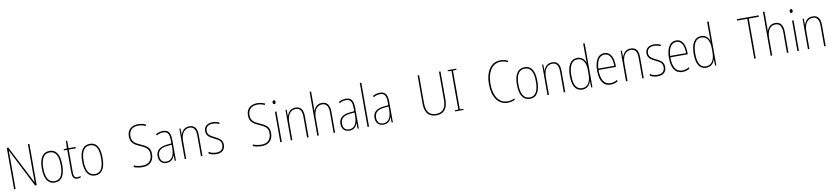

<svg xmlns="http://www.w3.org/2000/svg" viewBox="18 -2010 14156 3269"><g transform="rotate(-10 7096.0 -375.0)"><path d="M477 0V-714H451V-190C451 -156 452 -103 452 -56H450L113 -714H86V0H112V-534C112 -589 112 -625 111 -661H113L450 0Z M966 -264C966 -428 918 -537 791 -537C673 -537 612 -440 612 -265C612 -88 672 10 791 10C909 10 966 -87 966 -264ZM638 -265C638 -423 687 -512 791 -512C901 -512 940 -413 940 -265C940 -102 894 -15 790 -15C686 -15 638 -107 638 -265Z M1184 -14C1133 -14 1120 -49 1120 -119V-503H1241V-527H1120V-657H1099L1092 -528L1035 -522V-503H1094V-120C1094 -37 1112 10 1183 10C1207 10 1223 5 1239 -1V-26C1225 -19 1205 -14 1184 -14Z M1663 -264C1663 -428 1615 -537 1488 -537C1370 -537 1309 -440 1309 -265C1309 -88 1369 10 1488 10C1606 10 1663 -87 1663 -264ZM1335 -265C1335 -423 1384 -512 1488 -512C1598 -512 1637 -413 1637 -265C1637 -102 1591 -15 1487 -15C1383 -15 1335 -107 1335 -265Z M2503 -184C2503 -299 2440 -329 2338 -376C2259 -411 2193 -444 2193 -545C2193 -644 2256 -699 2354 -699C2389 -699 2434 -693 2480 -671L2491 -693C2455 -712 2405 -724 2355 -724C2245 -724 2166 -663 2166 -545C2166 -429 2237 -393 2325 -353C2424 -309 2476 -280 2476 -184C2476 -77 2414 -16 2310 -16C2256 -16 2201 -28 2160 -45V-16C2202 0 2255 10 2309 10C2427 10 2503 -57 2503 -184Z M2752 -537C2711 -537 2667 -524 2629 -503L2639 -480C2682 -504 2719 -512 2752 -512C2827 -512 2859 -471 2859 -351V-303L2786 -296C2662 -284 2590 -234 2590 -129C2590 -53 2631 10 2721 10C2807 10 2843 -43 2860 -96H2862L2864 0H2885V-356C2885 -486 2844 -537 2752 -537ZM2786 -273 2860 -279V-220C2859 -98 2820 -13 2721 -13C2655 -13 2617 -55 2617 -129C2617 -219 2676 -263 2786 -273Z M3209 -537C3120 -537 3077 -475 3060 -416H3058L3056 -527H3036V0H3062V-308C3062 -445 3126 -513 3209 -513C3276 -513 3317 -468 3317 -359V0H3343V-366C3343 -485 3295 -537 3209 -537Z M3735 -126C3735 -218 3673 -245 3600 -282C3531 -318 3487 -342 3487 -407C3487 -476 3536 -512 3610 -512C3649 -512 3690 -502 3717 -486L3729 -509C3698 -526 3656 -537 3611 -537C3512 -537 3461 -482 3461 -408C3461 -324 3519 -294 3594 -256C3662 -223 3708 -200 3708 -128C3708 -57 3669 -16 3584 -16C3536 -16 3490 -30 3454 -53V-22C3481 -6 3528 10 3584 10C3685 10 3735 -44 3735 -126Z M4562 -184C4562 -299 4499 -329 4397 -376C4318 -411 4252 -444 4252 -545C4252 -644 4315 -699 4413 -699C4448 -699 4493 -693 4539 -671L4550 -693C4514 -712 4464 -724 4414 -724C4304 -724 4225 -663 4225 -545C4225 -429 4296 -393 4384 -353C4483 -309 4535 -280 4535 -184C4535 -77 4473 -16 4369 -16C4315 -16 4260 -28 4219 -45V-16C4261 0 4314 10 4368 10C4486 10 4562 -57 4562 -184Z M4703 -723C4683 -723 4677 -706 4677 -690C4677 -672 4684 -657 4702 -657C4720 -657 4728 -671 4728 -691C4728 -707 4723 -723 4703 -723ZM4715 -527H4689V0H4715Z M5044 -537C4955 -537 4912 -475 4895 -416H4893L4891 -527H4871V0H4897V-308C4897 -445 4961 -513 5044 -513C5111 -513 5152 -468 5152 -359V0H5178V-366C5178 -485 5130 -537 5044 -537Z M5355 -493V-760H5329V0H5355V-299C5355 -447 5421 -512 5501 -512C5566 -512 5610 -469 5610 -356V0H5636V-360C5636 -480 5588 -537 5502 -537C5414 -537 5372 -477 5355 -422H5353C5354 -446 5355 -463 5355 -493Z M5913 -537C5872 -537 5828 -524 5790 -503L5800 -480C5843 -504 5880 -512 5913 -512C5988 -512 6020 -471 6020 -351V-303L5947 -296C5823 -284 5751 -234 5751 -129C5751 -53 5792 10 5882 10C5968 10 6004 -43 6021 -96H6023L6025 0H6046V-356C6046 -486 6005 -537 5913 -537ZM5947 -273 6021 -279V-220C6020 -98 5981 -13 5882 -13C5816 -13 5778 -55 5778 -129C5778 -219 5837 -263 5947 -273Z M6223 0V-760H6197V0Z M6502 -537C6461 -537 6417 -524 6379 -503L6389 -480C6432 -504 6469 -512 6502 -512C6577 -512 6609 -471 6609 -351V-303L6536 -296C6412 -284 6340 -234 6340 -129C6340 -53 6381 10 6471 10C6557 10 6593 -43 6610 -96H6612L6614 0H6635V-356C6635 -486 6594 -537 6502 -537ZM6536 -273 6610 -279V-220C6609 -98 6570 -13 6471 -13C6405 -13 6367 -55 6367 -129C6367 -219 6426 -263 6536 -273Z M7584 -228V-714H7558V-228C7558 -72 7488 -15 7386 -15C7278 -15 7214 -79 7214 -232V-714H7188V-228C7188 -66 7259 10 7386 10C7499 10 7584 -52 7584 -228Z M7857 0V-19L7796 -22V-691L7857 -695V-714H7708V-695L7770 -691V-22L7708 -19V0Z M8622 -699C8657 -699 8698 -693 8738 -670L8750 -693C8709 -714 8668 -724 8622 -724C8440 -724 8358 -554 8358 -359C8358 -133 8456 10 8619 10C8669 10 8714 -2 8745 -18V-43C8717 -30 8674 -15 8619 -15C8470 -15 8385 -154 8385 -358C8385 -537 8457 -699 8622 -699Z M9180 -264C9180 -428 9132 -537 9005 -537C8887 -537 8826 -440 8826 -265C8826 -88 8886 10 9005 10C9123 10 9180 -87 9180 -264ZM8852 -265C8852 -423 8901 -512 9005 -512C9115 -512 9154 -413 9154 -265C9154 -102 9108 -15 9004 -15C8900 -15 8852 -107 8852 -265Z M9481 -537C9392 -537 9349 -475 9332 -416H9330L9328 -527H9308V0H9334V-308C9334 -445 9398 -513 9481 -513C9548 -513 9589 -468 9589 -359V0H9615V-366C9615 -485 9567 -537 9481 -537Z M9910 10C9999 10 10043 -50 10059 -108H10061L10064 0H10085V-760H10059V-511C10059 -483 10060 -456 10061 -425H10059C10045 -481 9997 -537 9916 -537C9803 -537 9739 -439 9739 -255C9739 -82 9796 10 9910 10ZM9912 -15C9810 -15 9766 -101 9766 -255C9766 -425 9819 -512 9916 -512C10008 -512 10059 -430 10059 -300V-234C10059 -100 10011 -15 9912 -15Z M10384 -537C10267 -537 10212 -423 10212 -263C10212 -97 10269 10 10400 10C10448 10 10486 -2 10521 -22V-51C10478 -26 10443 -15 10400 -15C10292 -15 10237 -106 10238 -271H10539V-298C10539 -424 10498 -537 10384 -537ZM10384 -512C10475 -512 10515 -417 10514 -295H10239C10247 -440 10301 -512 10384 -512Z M10839 -537C10750 -537 10707 -475 10690 -416H10688L10686 -527H10666V0H10692V-308C10692 -445 10756 -513 10839 -513C10906 -513 10947 -468 10947 -359V0H10973V-366C10973 -485 10925 -537 10839 -537Z M11365 -126C11365 -218 11303 -245 11230 -282C11161 -318 11117 -342 11117 -407C11117 -476 11166 -512 11240 -512C11279 -512 11320 -502 11347 -486L11359 -509C11328 -526 11286 -537 11241 -537C11142 -537 11091 -482 11091 -408C11091 -324 11149 -294 11224 -256C11292 -223 11338 -200 11338 -128C11338 -57 11299 -16 11214 -16C11166 -16 11120 -30 11084 -53V-22C11111 -6 11158 10 11214 10C11315 10 11365 -44 11365 -126Z M11626 -537C11509 -537 11454 -423 11454 -263C11454 -97 11511 10 11642 10C11690 10 11728 -2 11763 -22V-51C11720 -26 11685 -15 11642 -15C11534 -15 11479 -106 11480 -271H11781V-298C11781 -424 11740 -537 11626 -537ZM11626 -512C11717 -512 11757 -417 11756 -295H11481C11489 -440 11543 -512 11626 -512Z M12052 10C12141 10 12185 -50 12201 -108H12203L12206 0H12227V-760H12201V-511C12201 -483 12202 -456 12203 -425H12201C12187 -481 12139 -537 12058 -537C11945 -537 11881 -439 11881 -255C11881 -82 11938 10 12052 10ZM12054 -15C11952 -15 11908 -101 11908 -255C11908 -425 11961 -512 12058 -512C12150 -512 12201 -430 12201 -300V-234C12201 -100 12153 -15 12054 -15Z M12909 0V-689H13084V-714H12709V-689H12883V0Z M13193 -493V-760H13167V0H13193V-299C13193 -447 13259 -512 13339 -512C13404 -512 13448 -469 13448 -356V0H13474V-360C13474 -480 13426 -537 13340 -537C13252 -537 13210 -477 13193 -422H13191C13192 -446 13193 -463 13193 -493Z M13643 -723C13623 -723 13617 -706 13617 -690C13617 -672 13624 -657 13642 -657C13660 -657 13668 -671 13668 -691C13668 -707 13663 -723 13643 -723ZM13655 -527H13629V0H13655Z M13984 -537C13895 -537 13852 -475 13835 -416H13833L13831 -527H13811V0H13837V-308C13837 -445 13901 -513 13984 -513C14051 -513 14092 -468 14092 -359V0H14118V-366C14118 -485 14070 -537 13984 -537Z"/></g></svg>

Font: Noto Sans Sinhala UI Condensed Thin
Style: Regular
Weight: 100
Width: 3
Designer: Jelle Bosma - Monotype Design Team
Foundry: Monotype Imaging Inc.
Version: Version 2.006